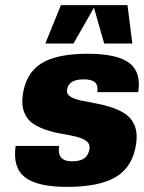

<svg xmlns="http://www.w3.org/2000/svg" viewBox="-20 -719 562 750"><path d="M307 -409Q247 -409 242 -368Q239 -352 254.5 -342Q270 -332 295.5 -326.5Q321 -321 352.5 -315.5Q384 -310 414.5 -300Q445 -290 469 -274.5Q493 -259 505.5 -229.5Q518 -200 512 -159Q500 -70 435.5 -29.5Q371 11 242 11Q125 11 77 -27Q29 -65 41 -149H211Q208 -128 212.5 -115Q217 -102 229 -95.5Q241 -89 262 -89Q294 -89 310 -101Q326 -113 330 -139Q332 -157 317.5 -168Q303 -179 278.5 -185Q254 -191 223.5 -196Q193 -201 163.5 -210.5Q134 -220 110.5 -235Q87 -250 75 -279Q63 -308 69 -349Q81 -433 141 -471Q201 -509 322 -509Q437 -509 484.5 -473.5Q532 -438 520 -359H360Q364 -385 351.5 -397Q339 -409 307 -409ZM497 -549H387L347 -689L267 -549H157L218 -699H478Z"/></svg>

Font: Fivo Sans Modern Heavy
Style: Regular
Weight: 900
Designer: Alexander Slobzheninov
Foundry: Alexander Slobzheninov
Version: 1.0